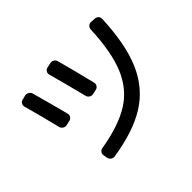

<svg xmlns="http://www.w3.org/2000/svg" viewBox="-149 -997 1298 1298"><g transform="rotate(-45 500.0 -348.0)"><path d="M864.3 -723.6Q878.9 -722.7 889.2 -712.4Q899.4 -702.1 898.4 -686.5Q888.7 -451.2 825.2 -306.2Q761.7 -161.1 635.7 -81.5Q509.8 -2 299.8 30.3Q285.2 32.2 272.9 23.4Q260.7 14.6 257.8 0L252.9 -28.3Q250 -42 258.3 -54.2Q266.6 -66.4 281.2 -68.4Q466.8 -99.6 573.2 -166.5Q679.7 -233.4 731.9 -357.9Q784.2 -482.4 793 -692.4Q793.9 -706.1 804.7 -716.3Q815.4 -726.6 829.1 -725.6ZM175.8 -376Q140.6 -520.5 107.4 -638.7Q103.5 -652.3 110.4 -665Q117.2 -677.7 130.9 -680.7L164.1 -689.5Q177.7 -692.4 191.4 -684.6Q205.1 -676.8 209 -663.1Q245.1 -536.1 280.3 -398.4Q284.2 -384.8 275.9 -372.1Q267.6 -359.4 253.9 -356.4L218.8 -348.6Q205.1 -345.7 192.4 -354Q179.7 -362.3 175.8 -376ZM494.1 -371.1Q480.5 -368.2 467.8 -376Q455.1 -383.8 451.2 -398.4Q415 -543 378.9 -673.8Q375 -687.5 382.3 -700.2Q389.6 -712.9 404.3 -715.8L439.5 -723.6Q453.1 -726.6 466.3 -719.2Q479.5 -711.9 483.4 -698.2Q517.6 -575.2 554.7 -420.9Q558.6 -407.2 550.8 -394.5Q543 -381.8 529.3 -378.9Z"/></g></svg>

Font: Rounded-L Mgen+ 1m medium
Style: Regular
Weight: 500
Designer: [Source Han Sans]
Ryoko NISHIZUKA  (kana & ideographs); Paul D. Hunt (Latin, Greek & Cyrillic); Wenlong ZHANG  (bopomofo
Version: Version 1.059.20150602